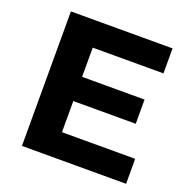

<svg xmlns="http://www.w3.org/2000/svg" viewBox="-125 -820 923 939"><g transform="rotate(20 336.5 -350.0)"><path d="M248 -130V-292H573V-418H248V-570H616V-700H87V0H629V-130Z"/></g></svg>

Font: Talent SemiBold
Style: Bold
Weight: 700
Designer: Mike Powis
Version: Version 1.001;hotconv 1.0.109;makeotfexe 2.5.65596